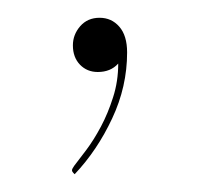

<svg xmlns="http://www.w3.org/2000/svg" viewBox="-20 -77 225 216"><path d="M62 -26Q62 -38 70.2 -47.5Q78.5 -57 92 -57Q105.5 -57 114.2 -47Q123 -37 123 -18Q123 20.5 106.2 56.2Q89.5 92 64 119L62.5 117.5Q61 116 61 114.5Q61 113 63.5 109.5Q68.5 103 77 91.8Q85.5 80.5 93.5 65.5Q101.5 50.5 107.2 32.5Q113 14.5 113 -5.5Q104.5 4 90 4Q78 4 70 -4.2Q62 -12.5 62 -26Z"/></svg>

Font: Lato TR Hairline
Style: Regular
Weight: 250
Designer: Lukasz Dziedzic
Foundry: Lukasz Dziedzic
Version: Version 1.104 2013